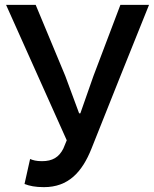

<svg xmlns="http://www.w3.org/2000/svg" viewBox="-20 -757 634 791"><path d="M475 -441 594 -737H476L365 -444L311 -290H306L249 -444L127 -737H66H5L255 -179L241 -145C223 -109 196 -93 153 -93C129 -93 116 -97 104 -102L81 1C102 9 125 14 161 14C261 14 318 -47 357 -145Z"/></svg>

Font: GenSekiGothic2 TW M
Style: Regular
Weight: 500
Version: Version 2.100;PS 2.1;hotconv 16.6.51;makeotf.lib2.5.65220 DE